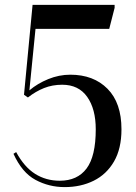

<svg xmlns="http://www.w3.org/2000/svg" viewBox="-20 -750 556 784"><path d="M244 14Q180 14 125 -15.5Q70 -45 35 -122L46 -129Q79 -68 123.5 -40Q168 -12 224 -12Q296 -12 333.5 -62Q371 -112 371 -222Q371 -305 336 -354.5Q301 -404 234 -404Q194 -404 160 -390.5Q126 -377 94 -352L78 -363L113 -730H448V-718L426 -632H125L100 -381Q133 -409 177 -427Q221 -445 267 -445Q362 -445 419 -387.5Q476 -330 476 -222Q476 -143 445.5 -90.5Q415 -38 362.5 -12Q310 14 244 14Z"/></svg>

Font: Display Regular
Style: Regular
Weight: 400
Designer: Latin by Veronika Burian and Jose Scaglione. Greek by Irene Vlachou. Cyrillic by Vera Evstafieva.
Foundry: TypeTogether
Version: Version 3.002